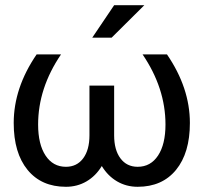

<svg xmlns="http://www.w3.org/2000/svg" viewBox="-20 -716 790 745"><path d="M235.8 8.8Q140.6 8.8 86.9 -56.9Q33.2 -122.6 33.2 -238.8Q33.2 -375 122.1 -504.9H216.8Q127.9 -374 127.9 -232.9Q127.9 -156.2 156.7 -112.5Q185.5 -68.8 235.8 -68.8Q278.3 -68.8 302.7 -101.6Q327.1 -134.3 327.1 -190.9V-383.8H422.9V-190.9Q422.9 -134.3 447.3 -101.6Q471.7 -68.8 514.2 -68.8Q564.5 -68.8 593.3 -112.5Q622.1 -156.2 622.1 -232.9Q622.1 -374 533.2 -504.9H627.9Q716.8 -375 716.8 -238.8Q716.8 -122.6 663.1 -56.9Q609.4 8.8 514.2 8.8Q470.2 8.8 434.3 -12.2Q398.4 -33.2 375 -71.8Q351.6 -33.2 315.7 -12.2Q279.8 8.8 235.8 8.8ZM422.9 -695.8H540L413.1 -569.8H337.9Z"/></svg>

Font: LT Superior Med
Style: Regular
Weight: 500
Designer: Daniel Lyons
Foundry: LyonsType
Version: Version 1.000